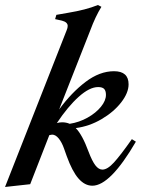

<svg xmlns="http://www.w3.org/2000/svg" viewBox="-31 -731 586 763"><path d="M509 -168Q407 7 336 7Q306 7 281 -21.5Q256 -50 234 -111Q232 -116 223.5 -140.5Q215 -165 202.5 -180.5Q190 -196 176 -196Q173 -196 165 -194L89 1L-11 12L234 -611Q238 -620 238 -628Q238 -643 215 -649L188 -655L193 -672Q203 -674 239 -680Q275 -686 304 -693.5Q333 -701 358 -711L372 -704Q348 -665 328 -611L204 -296Q253 -363 309 -405.5Q365 -448 422 -448Q480 -448 480 -396Q480 -362 450.5 -324Q421 -286 372.5 -257.5Q324 -229 270 -222Q296 -196 321 -128Q335 -91 348 -74Q361 -57 376 -57Q396 -57 422 -85.5Q448 -114 493 -178ZM216 -245Q232 -245 246 -239Q284 -245 317 -263.5Q350 -282 370 -306.5Q390 -331 390 -354Q390 -370 383 -377.5Q376 -385 359 -385Q325 -385 282 -346.5Q239 -308 195 -242Q206 -245 216 -245Z"/></svg>

Font: Ibarra Real Nova SemiBold
Style: Italic
Weight: 600
Italic angle: -22°
Designer: Jose Maria Ribagorda & Octavio Pardo
Foundry: Octavio Pardo
Version: Version 1.014